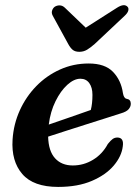

<svg xmlns="http://www.w3.org/2000/svg" viewBox="-20 -724 553 756"><path d="M463.5 -148Q459 -109 428 -72.2Q397 -35.5 341.8 -11.8Q286.5 12 209 12Q111.5 12 67.8 -38.8Q24 -89.5 29.5 -174.5Q33.5 -235.5 58 -289.5Q82.5 -343.5 123 -385Q163.5 -426.5 216.2 -450.2Q269 -474 329 -474Q393.5 -474 425.2 -440.8Q457 -407.5 464 -357.5Q467.5 -337 478.5 -335Q495 -332.5 495 -315.5Q495 -304 486.5 -294Q478 -284 455.5 -277.5Q430.5 -269.5 394.5 -258Q358.5 -246.5 318.2 -233.8Q278 -221 239 -208.5Q200 -196 169.5 -186Q171 -129 196.8 -100.8Q222.5 -72.5 266.5 -72.5Q309.5 -72.5 346.2 -94.8Q383 -117 404.5 -157Q416 -171.5 424 -177Q432 -182.5 442.5 -182.5Q468.5 -182 463.5 -148ZM296.5 -414Q271.5 -414 245.2 -390.2Q219 -366.5 198.8 -325.8Q178.5 -285 172 -233.5Q211 -247 257 -262.8Q303 -278.5 337.5 -291Q344 -315.5 344 -350.5Q344 -379.5 331.5 -396.8Q319 -414 296.5 -414ZM353 -551Q336.5 -536.5 322.8 -528.2Q309 -520 292.5 -520Q275.5 -520 266 -528Q256.5 -536 248.5 -551L188 -661.5Q182 -672.5 185 -682Q188 -691.5 195 -697Q204 -703 215 -702.8Q226 -702.5 235 -694L317.5 -615L441.5 -694Q469.5 -711.5 482.5 -697Q487.5 -691.5 485 -682Q482.5 -672.5 470.5 -661.5Z"/></svg>

Font: Fraunces 9pt Soft SemiBold
Style: Italic
Weight: 600
Italic angle: -16°
Version: Version 1.000;[b76b70a41]